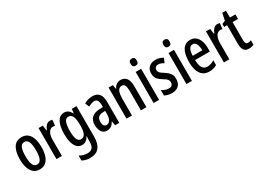

<svg xmlns="http://www.w3.org/2000/svg" viewBox="-8 -1698 3982 2891"><g transform="rotate(-30 1983.0 -252.5)"><path d="M416 -270Q416 -189 396.5 -126Q377 -63 335 -26.5Q293 10 227 10Q164 10 122.5 -26Q81 -62 60.5 -125Q40 -188 40 -270Q40 -401 85.5 -475.5Q131 -550 229 -550Q317 -550 366.5 -479Q416 -408 416 -270ZM137 -270Q137 -172 159 -123Q181 -74 228 -74Q276 -74 298 -122.5Q320 -171 320 -270Q320 -369 298 -417.5Q276 -466 228 -466Q180 -466 158.5 -417.5Q137 -369 137 -270Z M721 -550Q730 -550 740.5 -548.5Q751 -547 763 -544L752 -444Q744 -447 734.5 -448.5Q725 -450 716 -450Q669 -450 641.5 -402Q614 -354 615 -280V0H520V-540H593L606 -448H612Q629 -493 656 -521.5Q683 -550 721 -550Z M967 -550Q1004 -550 1032.5 -531.5Q1061 -513 1084 -469H1090L1099 -540H1180V-5Q1180 112 1129 176Q1078 240 967 240Q896 240 835 207V122Q872 141 905.5 150Q939 159 969 159Q1026 159 1055 128Q1084 97 1084 21V8Q1084 -10 1085 -31.5Q1086 -53 1088 -74H1085Q1061 -30 1031.5 -10Q1002 10 963 10Q889 10 849 -61.5Q809 -133 809 -267Q809 -405 850.5 -477.5Q892 -550 967 -550ZM991 -465Q906 -465 906 -266Q906 -166 927 -119.5Q948 -73 993 -73Q1037 -73 1061 -115.5Q1085 -158 1085 -247V-272Q1085 -374 1062 -419.5Q1039 -465 991 -465Z M1460 -550Q1539 -550 1575.5 -502Q1612 -454 1612 -362V0H1540L1526 -74H1524Q1501 -32 1471 -11Q1441 10 1397 10Q1354 10 1327.5 -13Q1301 -36 1288 -73.5Q1275 -111 1275 -154Q1275 -236 1321 -279.5Q1367 -323 1453 -327L1517 -330V-363Q1517 -418 1500.5 -445Q1484 -472 1448 -472Q1403 -472 1343 -438L1313 -509Q1380 -550 1460 -550ZM1473 -260Q1372 -255 1372 -155Q1372 -109 1388 -88Q1404 -67 1432 -67Q1471 -67 1494.5 -105Q1518 -143 1518 -210V-263Z M1949 -550Q2014 -550 2049 -503.5Q2084 -457 2084 -363V0H1988V-341Q1988 -403 1973.5 -434Q1959 -465 1924 -465Q1874 -465 1853.5 -420.5Q1833 -376 1833 -275V0H1738V-540H1813L1824 -469H1830Q1847 -509 1879 -529.5Q1911 -550 1949 -550Z M2257 -745Q2310 -745 2310 -683Q2310 -621 2257 -621Q2203 -621 2203 -683Q2203 -745 2257 -745ZM2304 -540V0H2209V-540Z M2686 -149Q2686 -70 2643.5 -30Q2601 10 2526 10Q2488 10 2456.5 1.5Q2425 -7 2400 -20V-116Q2423 -98 2456 -86Q2489 -74 2523 -74Q2555 -74 2573 -92.5Q2591 -111 2591 -143Q2591 -171 2575 -191.5Q2559 -212 2510 -239Q2458 -270 2428.5 -306.5Q2399 -343 2399 -406Q2399 -472 2441.5 -511Q2484 -550 2554 -550Q2624 -550 2684 -513L2652 -436Q2630 -450 2607 -459.5Q2584 -469 2557 -469Q2527 -469 2510 -452.5Q2493 -436 2493 -408Q2493 -380 2509.5 -361.5Q2526 -343 2574 -314Q2607 -293 2632 -271Q2657 -249 2671.5 -220Q2686 -191 2686 -149Z M2828 -745Q2881 -745 2881 -683Q2881 -621 2828 -621Q2774 -621 2774 -683Q2774 -745 2828 -745ZM2875 -540V0H2780V-540Z M3159 -549Q3216 -549 3254 -517.5Q3292 -486 3311 -432Q3330 -378 3330 -309V-248H3073Q3075 -69 3186 -69Q3217 -69 3247 -78.5Q3277 -88 3309 -108V-25Q3250 10 3177 10Q3106 10 3062.5 -25.5Q3019 -61 2999 -123.5Q2979 -186 2979 -266Q2979 -404 3024.5 -476.5Q3070 -549 3159 -549ZM3159 -473Q3121 -473 3099 -436.5Q3077 -400 3074 -321H3241Q3241 -384 3221 -428.5Q3201 -473 3159 -473Z M3632 -550Q3641 -550 3651.5 -548.5Q3662 -547 3674 -544L3663 -444Q3655 -447 3645.5 -448.5Q3636 -450 3627 -450Q3580 -450 3552.5 -402Q3525 -354 3526 -280V0H3431V-540H3504L3517 -448H3523Q3540 -493 3567 -521.5Q3594 -550 3632 -550Z M3895 -74Q3908 -74 3921.5 -77Q3935 -80 3950 -86V-9Q3912 10 3865 10Q3806 10 3779.5 -27.5Q3753 -65 3753 -142V-461H3701V-512L3758 -537L3783 -659H3848V-540H3943V-461H3848V-148Q3848 -111 3858 -92.5Q3868 -74 3895 -74Z"/></g></svg>

Font: Noto Sans Telugu ExtraCondensed Medium
Style: Regular
Weight: 500
Width: 2
Designer: Jelle Bosma - Monotype Design Team
Foundry: Monotype Imaging Inc.
Version: Version 2.005; ttfautohint (v1.8.4.7-5d5b)